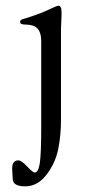

<svg xmlns="http://www.w3.org/2000/svg" viewBox="-20 -460 321 680"><path d="M25 173C25 191 39.7 200 69 200C98.3 200 123.5 186.3 144.5 159C165.5 131.7 179.3 101.7 186 69C192.7 36.3 196 1.7 196 -35V-359L198 -406V-417C198 -432.3 194 -440 186 -440C184 -440 171.5 -434.7 148.5 -424C125.5 -413.3 96 -402.7 60 -392C54 -390 51 -387 51 -383C51 -376.3 57 -373 69 -373C81 -373 91.3 -371.3 100 -368C117.3 -360.7 126 -342.7 126 -314V-10C126 52.7 124.3 95.2 121 117.5C117.7 139.8 111.7 151 103 151C98.3 151 89.3 143.8 76 129.5C62.7 115.2 52.3 108 45 108C30.3 108 23 117.7 23 137Z"/></svg>

Font: Sorts Mill Goudy
Style: Regular
Weight: 400
Version: Version 003.101